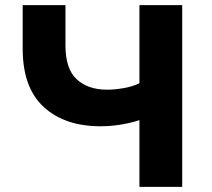

<svg xmlns="http://www.w3.org/2000/svg" viewBox="-20 -725 821 745"><path d="M521 0V-259Q504 -253 480 -247.5Q456 -242 428 -238.5Q400 -235 371 -235Q231 -235 149.5 -310Q68 -385 68 -536V-705H234V-548Q234 -458 277.5 -417.5Q321 -377 396 -377Q425 -377 459.5 -383Q494 -389 521 -402V-705H687V0Z"/></svg>

Font: Nunito Sans 6pt ExtraBold
Style: Regular
Weight: 800
Version: Version 3.101;gftools[0.9.27]